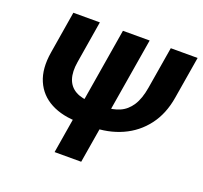

<svg xmlns="http://www.w3.org/2000/svg" viewBox="-125 -872 1073 1017"><g transform="rotate(20 411.0 -364.0)"><path d="M671 -727.5H822.2L782.7 -490Q767.2 -394.2 716.7 -327.8Q666.3 -261.3 589.6 -226.9Q512.9 -192.4 418.5 -192.2H348.5Q254.2 -192.4 189.1 -226.9Q123.9 -261.3 95.3 -327.8Q66.7 -394.2 82.7 -490L121.8 -727.5H271.2L232.1 -490Q222.6 -433.1 235.5 -393.9Q248.5 -354.8 283.8 -334.9Q319 -315 376.3 -314.8H444.8Q494.2 -315 532.3 -331.7Q570.3 -348.3 595.6 -386.9Q620.8 -425.5 631.5 -490ZM551.9 -727.5 430.8 0H280.8L401.3 -727.5Z"/></g></svg>

Font: Inter Tight
Style: Italic
Weight: 400
Italic angle: -9.39999°
Designer: Rasmus Andersson
Foundry: rsms
Version: Version 3.002